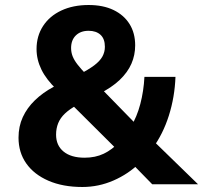

<svg xmlns="http://www.w3.org/2000/svg" viewBox="-20 -736 811 767"><path d="M309 11Q231 11 173.5 -14Q116 -39 85 -83Q54 -127 54 -186Q54 -231 71 -268Q88 -305 119.5 -335.5Q151 -366 194 -389L229 -409L207 -378Q165 -418 145.5 -458Q126 -498 126 -540Q126 -592 152 -632Q178 -672 225 -694Q272 -716 334 -716Q392 -716 433.5 -696Q475 -676 497.5 -640Q520 -604 520 -555Q520 -516 505 -481.5Q490 -447 458 -416.5Q426 -386 374 -360L375 -392L535 -228H502Q527 -269 540.5 -320.5Q554 -372 557 -429H681Q678 -348 654.5 -274Q631 -200 589 -143L588 -178L771 0H588L505 -85H538Q493 -41 433.5 -15Q374 11 309 11ZM318 -106Q361 -106 394.5 -122Q428 -138 457 -169L453 -133L250 -335L314 -331L287 -316Q258 -300 239.5 -282.5Q221 -265 212.5 -244Q204 -223 204 -198Q204 -155 234 -130.5Q264 -106 318 -106ZM334 -613Q302 -613 283 -594.5Q264 -576 264 -544Q264 -527 270 -511.5Q276 -496 289.5 -478.5Q303 -461 327 -436L295 -438Q334 -458 356.5 -475Q379 -492 389 -510Q399 -528 399 -549Q399 -581 381.5 -597Q364 -613 334 -613Z"/></svg>

Font: Nunito Sans 12pt ExtraLight ExtraBold
Style: Regular
Weight: 800
Version: Version 3.101;gftools[0.9.27]